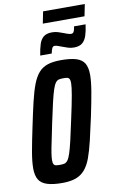

<svg xmlns="http://www.w3.org/2000/svg" viewBox="-106 -1050 690 1115"><g transform="rotate(-10 238.5 -492.5)"><path d="M168 8Q113 8 79 -3Q45 -14 30.5 -38.5Q16 -63 16 -105Q16 -145 26.5 -204Q37 -263 54 -343Q71 -425 85 -484.5Q99 -544 114.5 -585Q130 -626 151.5 -650.5Q173 -675 204.5 -685.5Q236 -696 283 -696Q340 -696 373.5 -685.5Q407 -675 421.5 -650.5Q436 -626 436 -583Q436 -544 426 -485Q416 -426 399 -345Q382 -266 368 -207Q354 -148 339 -107Q324 -66 302 -40.5Q280 -15 248 -3.5Q216 8 168 8ZM174 -98Q189 -98 199.5 -100.5Q210 -103 219 -115Q228 -127 236.5 -153Q245 -179 256 -225.5Q267 -272 282 -344Q302 -435 310.5 -484Q319 -533 319 -554Q319 -572 314.5 -579.5Q310 -587 301.5 -588.5Q293 -590 279 -590Q263 -590 252.5 -587.5Q242 -585 233 -573Q224 -561 215.5 -535Q207 -509 196 -462.5Q185 -416 170 -344Q158 -283 149 -241.5Q140 -200 136 -174Q132 -148 132 -133Q132 -116 136.5 -108.5Q141 -101 150.5 -99.5Q160 -98 174 -98ZM170 -743Q176 -783 185 -810Q194 -837 211.5 -850.5Q229 -864 260 -864Q279 -864 295.5 -859Q312 -854 327 -848Q339 -843 350 -839.5Q361 -836 369 -836Q380 -836 385 -845.5Q390 -855 393 -876H461Q456 -837 447 -810Q438 -783 420.5 -769Q403 -755 372 -755Q353 -755 337.5 -760Q322 -765 306 -771Q294 -775 283 -779.5Q272 -784 262 -784Q252 -784 247 -774Q242 -764 238 -743ZM217 -923 231 -993H477L463 -923Z"/></g></svg>

Font: Saira ExtraCondensed
Style: Bold Italic
Weight: 700
Width: 2
Italic angle: -12°
Designer: Hector Gatti with collaboration of the Omnibus-Type team
Foundry: Omnibus-Type
Version: Version 1.101